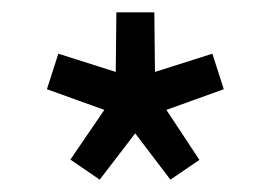

<svg xmlns="http://www.w3.org/2000/svg" viewBox="-20 -706 450 311"><path d="M256 -415 199 -490 141.5 -415 94 -447.5 149 -528 56 -561.5 74.5 -619 167.5 -589.5 168.5 -686H230L231 -589.5L324 -619L342.5 -561.5L249.5 -528L303 -447Z"/></svg>

Font: Lucymar Sans SemiBold
Style: Regular
Weight: 600
Foundry: The League of Moveable Type (original font) / Main changes by Cristiano Sobral with portions from Mirco Monsees
Version: Version 2.001;August 30, 2020;FontCreator 13.0.0.2681 64-bit